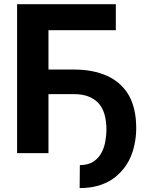

<svg xmlns="http://www.w3.org/2000/svg" viewBox="-20 -748 727 938"><path d="M545.9 -727.5Q545.9 -695.3 545.9 -600.6Q463.9 -600.6 216.8 -600.6Q216.8 -450.2 216.8 0Q178.7 0 63.5 0Q63.5 -181.6 63.5 -727.5Q183.6 -727.5 545.9 -727.5ZM196.3 -288.1Q196.3 -318.4 196.3 -408.2Q233.4 -408.2 342.8 -408.2Q433.6 -408.2 502 -377.9Q570.3 -347.7 608.4 -284.2Q645.5 -219.7 645.5 -121.1Q645.5 -81.1 636.7 -40Q627.9 2 608.4 39.1Q587.9 77.1 555.7 106.4Q523.4 136.7 477.5 153.3Q431.6 170.9 369.1 170.9Q369.1 132.8 370.1 58.6Q412.1 58.6 438.5 40Q463.9 22.5 477.5 -4.9Q491.2 -32.2 495.1 -61.5Q500 -90.8 500 -113.3Q500 -204.1 459 -246.1Q418 -288.1 342.8 -288.1Q293.9 -288.1 196.3 -288.1Z"/></svg>

Font: DeepSea
Style: Bold
Weight: 700
Designer: Stem
Version: Version 3.019;git-0a5106e0b